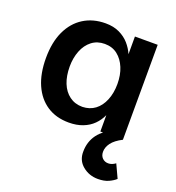

<svg xmlns="http://www.w3.org/2000/svg" viewBox="-134 -625 879 959"><g transform="rotate(20 305.0 -145.0)"><path d="M260 12Q192 12 143.5 -20Q95 -52 69 -111Q43 -170 43 -252Q43 -336 70.5 -395Q98 -454 148 -485.5Q198 -517 265 -517Q307 -517 338.5 -502Q370 -487 391 -463Q412 -439 424 -411V-505H545L544 0H424V-87Q411 -58 388.5 -35.5Q366 -13 333.5 -0.5Q301 12 260 12ZM297 -85Q336 -86 364 -107Q392 -128 407.5 -166Q423 -204 423 -252Q423 -300 407.5 -337.5Q392 -375 364 -397Q336 -419 296 -419Q256 -419 227.5 -397Q199 -375 184 -337Q169 -299 169 -253Q169 -203 184 -165.5Q199 -128 228 -106.5Q257 -85 297 -85ZM493 227Q446 227 411.5 198.5Q377 170 378 123Q378 71 407 31.5Q436 -8 506 -39L544 0Q505 20 488 43Q471 66 471 90Q471 111 483.5 123.5Q496 136 515 136Q534 136 553 122L586 193Q572 206 549 216.5Q526 227 493 227Z"/></g></svg>

Font: Inclusive Sans SemiBold
Style: Regular
Weight: 600
Designer: Olivia King
Foundry: Olivia King
Version: Version 2.004